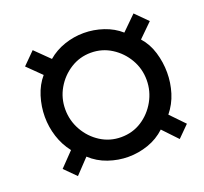

<svg xmlns="http://www.w3.org/2000/svg" viewBox="-94 -713 769 723"><g transform="rotate(-20 290.0 -351.0)"><path d="M102 -99 57 -144 111 -200Q86 -232 73.5 -271Q61 -310 61 -351Q61 -392 73.5 -432Q86 -472 111 -501L56 -555L104 -603L161 -547Q190 -572 228 -585Q266 -598 306 -598Q346 -598 384.5 -585Q423 -572 451 -547L508 -603L556 -555L501 -501Q527 -472 539 -432Q551 -392 551 -351Q551 -310 539 -271Q527 -232 501 -200L555 -144L510 -99L455 -157Q425 -129 386 -115.5Q347 -102 306 -102Q266 -102 226.5 -115.5Q187 -129 157 -157ZM306 -181Q352 -181 388.5 -204.5Q425 -228 447 -267Q469 -306 469 -351Q469 -396 447 -434Q425 -472 388 -495.5Q351 -519 306 -519Q261 -519 224 -495.5Q187 -472 165 -434Q143 -396 143 -351Q143 -306 165 -267Q187 -228 224 -204.5Q261 -181 306 -181Z"/></g></svg>

Font: Archivo SemiBold SemiBold
Style: Italic
Weight: 600
Italic angle: -10°
Version: Version 2.001